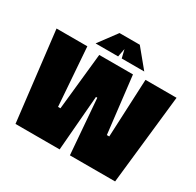

<svg xmlns="http://www.w3.org/2000/svg" viewBox="-178 -1048 1272 1247"><g transform="rotate(30 457.5 -424.5)"><path d="M6 -670H237L269 -234H287L332 -660H585L635 -234H653L673 -670H906L832 0H493L460 -413H450L416 0H85ZM375 -849H527L639 -713H470L455 -775L443 -713H274Z"/></g></svg>

Font: Cairo Black
Style: Regular
Weight: 900
Designer: Mohamed Gaber, Accademia di Belle Arti di Urbino and others
Foundry: Kief Type Foundry, Accademia di Belle Arti di Urbino and others
Version: Version 3.011